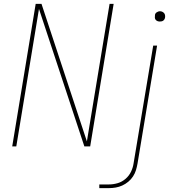

<svg xmlns="http://www.w3.org/2000/svg" viewBox="-20 -755 940 990"><path d="M43 0 164 -735H194L428 -26L545 -735H566L445 0H415L181 -709L64 0ZM492 215V196H542Q564 196 586.5 189.5Q609 183 627.5 167Q646 151 656 129.5Q666 108 669 86L770 -520H790L689 89Q686 106 681 122.5Q676 139 666 154.5Q656 170 641.5 182Q627 194 610.5 201.5Q594 209 576.5 212Q559 215 542 215ZM804 -644Q798 -644 792.5 -646Q787 -648 783 -652.5Q779 -657 778.5 -663.5Q778 -670 779 -676Q779 -681 781.5 -685Q784 -689 788 -691.5Q792 -694 796 -695.5Q800 -697 805 -697Q811 -697 816.5 -694.5Q822 -692 826 -687.5Q830 -683 831 -676.5Q832 -670 831 -664Q830 -659 827.5 -655Q825 -651 821.5 -648.5Q818 -646 813.5 -645Q809 -644 804 -644Z"/></svg>

Font: Iosevka Aile Thin Oblique
Style: Regular
Weight: 100
Italic angle: -9°
Designer: Belleve Invis
Foundry: Belleve Invis
Version: Version 31.1.0; ttfautohint (v1.8.4)